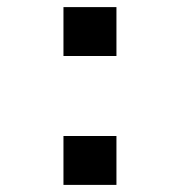

<svg xmlns="http://www.w3.org/2000/svg" viewBox="-20 -520 540 540"><path d="M158.5 -500H307.5V-362.5H158.5ZM158.5 -137.5H307.5V0H158.5Z"/></svg>

Font: Trispace Thin SemiBold
Style: Regular
Weight: 600
Version: Version 1.210